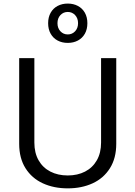

<svg xmlns="http://www.w3.org/2000/svg" viewBox="-20 -1040 758 1075"><path d="M172.4 -241.7Q172.4 -184.1 196 -142.6Q219.7 -101.1 262 -79.3Q304.2 -57.6 359.4 -57.6Q414.1 -57.6 456.3 -79.3Q498.5 -101.1 522.2 -142.6Q545.9 -184.1 545.9 -241.7V-714.4H630.9V-234.9Q630.9 -154.3 595.5 -98.1Q560.1 -42 498.8 -13.7Q437.5 14.6 359.4 14.6Q281.2 14.6 219.7 -13.7Q158.2 -42 122.8 -98.1Q87.4 -154.3 87.4 -234.9V-714.4H172.4ZM249.5 -910.2Q249.5 -943.8 263.7 -968.8Q277.8 -993.7 302.7 -1006.8Q327.6 -1020 359.4 -1020Q391.1 -1020 416 -1006.8Q440.9 -993.7 455.1 -968.8Q469.2 -943.8 469.2 -910.2Q469.2 -876 455.1 -851.1Q440.9 -826.2 416 -813Q391.1 -799.8 359.4 -799.8Q327.6 -799.8 302.7 -813Q277.8 -826.2 263.7 -851.1Q249.5 -876 249.5 -910.2ZM417 -910.2Q417 -938 400.4 -955.6Q383.8 -973.1 359.4 -973.1Q335 -973.1 318.4 -955.6Q301.8 -938 301.8 -910.2Q301.8 -882.3 318.4 -864.7Q335 -847.2 359.4 -847.2Q383.8 -847.2 400.4 -864.7Q417 -882.3 417 -910.2Z"/></svg>

Font: Lycee Sans
Style: Regular
Weight: 400
Designer: Justin Alvin
Foundry: Alkove Design
Version: Version 1.030